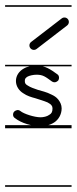

<svg xmlns="http://www.w3.org/2000/svg" viewBox="-22 -483 294 735"><path d="M-2.5 -463V-457H252V-463ZM-2.5 -235V-229H252V-235ZM-2.5 -4V8H252V-4ZM-2.5 226V232H252V226ZM118 -232C101 -232 83 -229 68 -220C52 -211 39 -194 39 -173C39 -152 52 -135 67 -126C81 -116 98 -111 113 -107C128 -102 146 -97 160 -91C167 -87 172 -84 175 -80C178 -76 179 -73 179 -68C179 -54 175 -48 166 -43C158 -37 144 -34 133 -34C110 -34 69 -47 56 -58C51 -62 45 -63 39 -60C36 -59 28 -55 28 -44C28 -39 30 -34 35 -31C60 -11 101 0 133 0C149 0 168 -3 185 -14C201 -24 214 -44 214 -68C214 -82 208 -93 201 -102C194 -111 184 -117 175 -121C156 -131 136 -135 123 -139C108 -144 94 -149 85 -155C76 -160 73 -164 73 -173C73 -182 76 -185 84 -190C92 -194 106 -197 118 -197C143 -197 152 -189 177 -171C180 -169 183 -168 187 -168C192 -168 197 -171 201 -175C203 -178 204 -182 204 -185C204 -191 202 -196 197 -199C172 -217 151 -232 118 -232ZM118 -295.5 235 -385.5C242.4 -391.2 243.8 -401.9 238.1 -409.4C232.4 -416.8 221.7 -418.2 214.3 -412.5L97.3 -322.5C89.8 -316.8 88.4 -306.1 94.2 -298.6C99.9 -291.2 110.6 -289.8 118 -295.5Z"/></svg>

Font: LetsTraceRuled
Style: Medium
Weight: 500
Version: Version 003.000